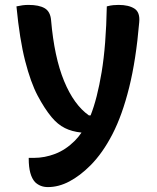

<svg xmlns="http://www.w3.org/2000/svg" viewBox="-20 -562 640 782"><path d="M96 -542Q139 -542 162 -528.5Q185 -515 188 -480Q201 -329 241 -232Q281 -135 342 -92H349Q376 -160 394 -268.5Q412 -377 415 -536Q430 -540 441.5 -541Q453 -542 463 -542Q504 -542 527.5 -527Q551 -512 547 -471Q534 -318 506 -205.5Q478 -93 438 -15.5Q398 62 348 112Q306 154 262.5 177Q219 200 175 200Q144 200 123 180Q97 152 97 85V81H119Q162 81 205 64.5Q248 48 285 11Q299 -3 312 -22Q273 -26 244 -40.5Q215 -55 190 -85Q161 -120 133 -173Q105 -226 82.5 -313.5Q60 -401 47 -536Q61 -539 72 -540.5Q83 -542 96 -542Z"/></svg>

Font: Recursive Sn Csl St SmB
Style: Regular
Weight: 600
Version: Version 1.079;hotconv 1.0.112;makeotfexe 2.5.65598; ttfautoh